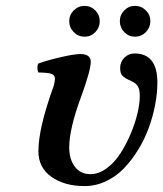

<svg xmlns="http://www.w3.org/2000/svg" viewBox="-20 -624 556 654"><path d="M516.1 -342.8Q516.1 -307.1 508.5 -267.3Q501 -227.5 486.6 -188.2Q472.2 -148.9 450.2 -113.3Q428.2 -77.6 401.6 -50Q375 -22.5 340.3 -6.3Q305.7 9.8 268.1 9.8Q199.2 9.8 155 -21.7Q110.8 -53.2 110.8 -108.9Q110.8 -187 162.1 -329.1Q167 -344.2 167 -356.9Q167 -368.7 153.8 -373Q138.7 -377 110.8 -377Q107.9 -382.3 107.4 -391.4Q106.9 -400.4 109.9 -407.2Q136.7 -417.5 184.6 -428.7Q232.4 -439.9 253.9 -439.9Q289.1 -439.9 289.1 -413.1Q289.1 -384.8 256.8 -295.9Q215.8 -185.5 215.8 -122.1Q215.8 -81.1 235.1 -55.9Q254.4 -30.8 288.1 -30.8Q315.9 -30.8 343 -50.5Q370.1 -70.3 389.9 -101.1Q409.7 -131.8 425 -168Q440.4 -204.1 448.2 -237.8Q456.1 -271.5 456.1 -295.9Q456.1 -317.4 451.2 -326.2Q446.8 -339.4 424.8 -349.1Q404.3 -357.9 397 -366.2Q389.2 -374 389.2 -392.1Q389.2 -413.1 403.6 -427.5Q418 -441.9 438 -441.9Q516.1 -441.9 516.1 -342.8ZM403.3 -514.6Q388.2 -530.3 388.2 -551.8Q388.2 -573.2 403.3 -588.6Q418.5 -604 439.9 -604Q461.4 -604 476.8 -588.6Q492.2 -573.2 492.2 -551.8Q492.2 -530.3 476.8 -514.6Q461.4 -499 439.9 -499Q418.5 -499 403.3 -514.6ZM231.2 -514.6Q215.8 -530.3 215.8 -551.8Q215.8 -573.2 231.2 -588.6Q246.6 -604 268.1 -604Q289.6 -604 304.7 -588.6Q319.8 -573.2 319.8 -551.8Q319.8 -530.3 304.7 -514.6Q289.6 -499 268.1 -499Q246.6 -499 231.2 -514.6Z"/></svg>

Font: Common Serif SemiBold
Style: Italic
Weight: 600
Italic angle: -12°
Designer: Philipp H. Poll, Khaled Hosny
Foundry: Stefan Peev, Context Ltd.
Version: Version 1.026